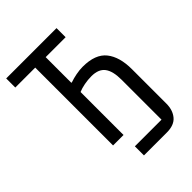

<svg xmlns="http://www.w3.org/2000/svg" viewBox="-245 -812 1090 1090"><g transform="rotate(-45 300.0 -267.0)"><path d="M254 91H468V-230Q468 -299 443 -332Q418 -365 361 -365Q332 -365 303.5 -359.5Q275 -354 254 -345V0H170V-625H10V-698H414V-625H254V-419H259Q282 -427 310 -432.5Q338 -438 364 -438Q465 -438 508.5 -383.5Q552 -329 552 -230V46Q552 98 524.5 131Q497 164 438 164H254Z"/></g></svg>

Font: IBM Plex Mono
Style: Regular
Weight: 400
Monospace: yes
Designer: Mike Abbink, Paul van der Laan, Pieter van Rosmalen
Foundry: Bold Monday
Version: Version 2.3